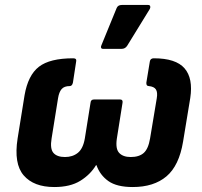

<svg xmlns="http://www.w3.org/2000/svg" viewBox="-20 -742 814 774"><path d="M199 12Q116 12 75.5 -35Q35 -82 51 -184L79 -358Q93 -439 137 -473Q181 -507 275 -507Q290 -507 287 -494L274 -409Q271 -395 261 -395Q239 -395 228.5 -383Q218 -371 214 -346L188 -184Q181 -142 195.5 -125.5Q210 -109 242 -109Q273 -109 294 -126Q315 -143 322 -184L345 -328Q346 -341 359 -341H464Q476 -341 474 -328L451 -183Q445 -142 460.5 -125.5Q476 -109 507 -109Q541 -109 559.5 -125.5Q578 -142 585 -184L612 -346Q616 -370 608.5 -381.5Q601 -393 580 -395Q569 -395 570 -409L584 -494Q586 -507 600 -507Q689 -507 724 -466.5Q759 -426 747 -347L718 -171Q702 -74 651 -31Q600 12 515 12Q451 12 417 -12Q383 -36 369 -76H367Q344 -38 303.5 -13Q263 12 199 12ZM396 -545Q389 -545 387.5 -549.5Q386 -554 389 -560L450 -709Q455 -722 471 -722H577Q584 -722 585.5 -717Q587 -712 584 -706L493 -558Q485 -545 470 -545Z"/></svg>

Font: Sofia Sans ExtraBold
Style: Italic
Weight: 800
Italic angle: -9°
Designer: Botio Nikoltchev, Ani Petrova
Foundry: lettersoup
Version: Version 4.100; ttfautohint (v1.8.4.7-5d5b)